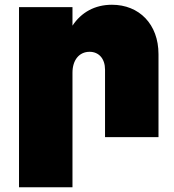

<svg xmlns="http://www.w3.org/2000/svg" viewBox="-20 -577 732 808"><path d="M451 -557C379 -557 322 -525 285 -469V-547H60V211H285V-271C285 -324 313 -359 357 -359C396 -359 422 -330 422 -284V0H647V-349C647 -475 566 -557 451 -557Z"/></svg>

Font: Montserrat arm Black
Style: Regular
Weight: 900
Designer: Julieta Ulanovsky
Foundry: Julieta Ulanovsky
Version: Version 6.000;PS 006.000;hotconv 1.0.88;makeotf.lib2.5.64775